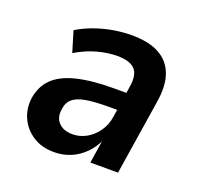

<svg xmlns="http://www.w3.org/2000/svg" viewBox="-97 -608 745 723"><g transform="rotate(20 275.5 -247.0)"><path d="M188 10Q140 10 105 -12Q70 -34 52.5 -70.5Q35 -107 40 -150Q47 -200 78.5 -231.5Q110 -263 170 -278Q230 -293 321 -293H383L373 -221H324Q268 -221 233.5 -215Q199 -209 181.5 -194Q164 -179 161 -150Q156 -117 175.5 -97Q195 -77 231 -77Q259 -77 285 -91Q311 -105 330 -131.5Q349 -158 354 -194L373 -320Q381 -368 361 -390Q341 -412 290 -412Q253 -412 211.5 -401Q170 -390 126 -364L101 -447Q133 -466 168 -478.5Q203 -491 240.5 -497.5Q278 -504 315 -504Q383 -504 425 -481Q467 -458 483.5 -413Q500 -368 489 -301L442 0H331L347 -103H351Q336 -67 311 -41.5Q286 -16 255 -3Q224 10 188 10Z"/></g></svg>

Font: Nunito Sans 10pt SemiCondensed
Style: Bold Italic
Weight: 700
Width: 4
Italic angle: -9°
Designer: Vernon Adams
Foundry: Vernon Adams
Version: Version 3.101;gftools[0.9.27]